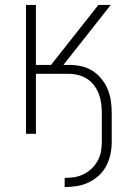

<svg xmlns="http://www.w3.org/2000/svg" viewBox="-20 -540 540 775"><path d="M241 215V178Q261 178 280.5 175Q300 172 318 163Q336 154 350.5 140Q365 126 374.5 108.5Q384 91 387.5 71.5Q391 52 391 32V-83Q391 -103 388.5 -122.5Q386 -142 379 -160.5Q372 -179 360 -195Q348 -211 332 -221.5Q316 -232 296.5 -237Q277 -242 258 -242H125V0H85V-520H125V-278H186L377 -520H427L236 -278H258Q283 -278 307 -273Q331 -268 352 -255Q373 -242 389 -222.5Q405 -203 414.5 -180Q424 -157 427.5 -132.5Q431 -108 431 -83V32Q431 57 426 81.5Q421 106 409.5 128.5Q398 151 379.5 168Q361 185 338.5 196Q316 207 291 211Q266 215 241 215Z"/></svg>

Font: Zed Sans Extralight
Style: Regular
Weight: 200
Designer: Belleve Invis
Foundry: Belleve Invis
Version: Version 1.0.0; ttfautohint (v1.8.4)